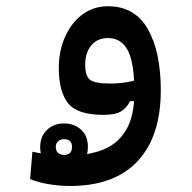

<svg xmlns="http://www.w3.org/2000/svg" viewBox="-20 -371 626 625"><path d="M208 234.4Q173.3 234.4 138.4 228.5Q103.5 222.7 78.1 211.9L85.4 123Q114.3 128.9 140.4 132.3Q166.5 135.7 199.2 135.7Q265.6 135.7 314.7 116.5Q363.8 97.2 390.6 52Q417.5 6.8 417.5 -70.3Q417.5 -133.8 408.2 -172.6Q398.9 -211.4 379.6 -229.2Q360.4 -247.1 330.6 -247.1Q296.9 -247.1 277.1 -223.1Q257.3 -199.2 257.3 -160.2Q257.3 -123.5 273.2 -111.3Q289.1 -99.1 338.4 -99.1Q370.1 -99.1 397.2 -104.2Q424.3 -109.4 462.9 -119.1L458 -41.5H403.3Q392.6 -20 374.3 -8.5Q356 2.9 316.9 2.9Q231.4 2.9 201.4 -35.2Q171.4 -73.2 171.4 -149.9Q171.4 -204.1 191.2 -249.8Q210.9 -295.4 247.1 -323Q283.2 -350.6 332 -350.6Q418.5 -350.6 460.9 -276.9Q503.4 -203.1 503.4 -76.7Q503.4 72.8 428 153.6Q352.5 234.4 208 234.4ZM188 184.6Q154.3 184.6 132.6 163.8Q110.8 143.1 110.8 107.4Q110.8 72.8 133.1 51.8Q155.3 30.8 188 30.8Q221.2 30.8 243.7 50.8Q266.1 70.8 266.1 107.4Q266.1 144 243.7 164.3Q221.2 184.6 188 184.6ZM188 133.3Q214.4 133.3 214.4 107.4Q214.4 82 188.5 82Q176.8 82 169.2 88.9Q161.6 95.7 161.6 107.4Q161.6 120.6 169.4 127Q177.2 133.3 188 133.3Z"/></svg>

Font: Cascadia Mono
Style: Regular
Weight: 400
Monospace: yes
Designer: Aaron Bell
Foundry: Saja Typeworks
Version: Version 2404.023